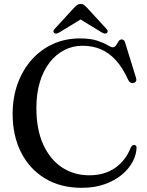

<svg xmlns="http://www.w3.org/2000/svg" viewBox="-20 -904 723 942"><path d="M650 -179Q649 -144 630 -109Q611 -74 576.2 -45.5Q541.5 -17 492.2 0.2Q443 17.5 381.5 17.5Q276.5 17.5 200.5 -28.8Q124.5 -75 83.2 -156.8Q42 -238.5 42 -344.5Q42 -425.5 66.5 -493.2Q91 -561 135.5 -611Q180 -661 240.2 -688.2Q300.5 -715.5 371.5 -715.5Q423.5 -715.5 456 -704.8Q488.5 -694 506.8 -683Q525 -672 533 -672Q543.5 -672 549.5 -681.8Q555.5 -691.5 561.5 -701Q567.5 -710.5 577 -710.5Q583.5 -710.5 587.8 -706.5Q592 -702.5 594.5 -693L648 -520Q650.5 -511.5 646.8 -505Q643 -498.5 634 -497Q626 -495.5 619.8 -499Q613.5 -502.5 609.5 -511Q582 -572 548.2 -608.8Q514.5 -645.5 474.2 -662.5Q434 -679.5 385 -679.5Q336 -679.5 294.8 -658Q253.5 -636.5 222.8 -596.5Q192 -556.5 175.2 -500.2Q158.5 -444 158.5 -374Q158.5 -268.5 192.2 -194.8Q226 -121 284.5 -82.5Q343 -44 418 -44Q493 -44 544.8 -80.2Q596.5 -116.5 621.5 -179.5Q625.5 -187.5 630 -190.5Q634.5 -193.5 640 -192.5Q645 -192 647.5 -188.5Q650 -185 650 -179ZM395 -820.5H355.5L481 -744Q496 -735.5 504.5 -742Q508 -745 508.2 -750.2Q508.5 -755.5 503 -761.5L407.5 -865.5Q399 -874.5 392.2 -879.5Q385.5 -884.5 375.5 -884.5Q365.5 -884.5 358.5 -879.5Q351.5 -874.5 343 -865.5L247.5 -761.5Q241.5 -755.5 242 -750.2Q242.5 -745 246 -742Q254.5 -735.5 269.5 -744Z"/></svg>

Font: Fraunces 48pt
Style: Regular
Weight: 400
Version: Version 1.000;[b76b70a41]